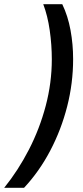

<svg xmlns="http://www.w3.org/2000/svg" viewBox="-95 -741 397 919"><path d="M-75 158Q-8 75 43.5 -25Q95 -125 124 -235Q153 -345 153 -457Q153 -526 143 -596Q133 -666 112 -721H203Q230 -665 242.5 -597Q255 -529 255 -458Q255 -343 226.5 -231.5Q198 -120 145.5 -20Q93 80 20 158Z"/></svg>

Font: Noto Sans Condensed SemiBold
Style: Italic
Weight: 600
Width: 3
Italic angle: -12°
Designer: Monotype Design Team
Foundry: Monotype Imaging Inc.
Version: Version 2.013; ttfautohint (v1.8.4.7-5d5b)